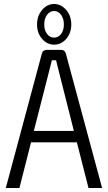

<svg xmlns="http://www.w3.org/2000/svg" viewBox="-20 -939 539 959"><path d="M250 -716Q215 -716 190 -745Q165 -774 165 -817Q165 -859 190 -889Q215 -919 250 -919Q285 -919 310.5 -889.5Q336 -860 336 -817Q336 -774 311 -745Q286 -716 250 -716ZM299 -817Q299 -846 285 -865Q271 -884 250 -884Q229 -884 215 -865Q201 -846 201 -817Q201 -788 215 -769.5Q229 -751 250 -751Q271 -751 285 -769Q299 -787 299 -817ZM364 -228H135L77 0H9L189 -671Q194 -690 214 -690H285Q304 -690 309 -671L490 0H422ZM349 -285 274 -582Q264 -620 260 -638H239Q235 -620 225 -582L149 -285Z"/></svg>

Font: exo2condensed_l
Style: Regular
Weight: 300
Width: 3
Designer: Natanael Gama
Version: Version 1.001;PS 001.001;hotconv 1.0.70;makeotf.lib2.5.58329